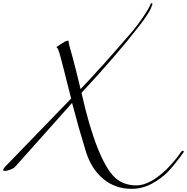

<svg xmlns="http://www.w3.org/2000/svg" viewBox="-240 -698 1188 1220"><path d="M272 -132Q408 -274 602 -500Q640 -546 668 -588Q705 -643 711.5 -660.5Q718 -678 722 -678Q728 -678 728 -674V-668Q726 -664 722 -653.5Q718 -643 716.5 -640Q715 -637 709.5 -627Q704 -617 699 -609.5Q694 -602 685 -588Q676 -574 664 -558.5Q652 -543 635 -521Q506 -354 278 -108Q325 103 379 239Q433 375 487.5 427.5Q542 480 627 480Q712 480 818 378Q874 322 910 268Q915 260 921.5 260Q928 260 928 263Q928 266 926 270Q869 350 827.5 393Q786 436 725 469Q664 502 596 502Q493 502 417 439.5Q341 377 306 266Q260 117 218 -44Q158 23 37.5 158.5Q-83 294 -144 362Q-150 370 -172.5 379Q-195 388 -207.5 388Q-220 388 -220 382.5Q-220 377 -208 362Q120 24 212 -72Q183 -186 167 -250Q151 -314 142 -346Q129 -392 124.5 -392Q120 -392 120 -396Q120 -400 126 -404Q177 -440 192 -440Q196 -440 196 -434Q196 -428 197.5 -420.5Q199 -413 204.5 -393Q210 -373 218 -346Q238 -274 272 -132Z"/></svg>

Font: Miama
Style: Regular
Weight: 400
Italic angle: 16.5°
Designer: Linus Romer
Foundry: Linus Romer
Version: 0.32